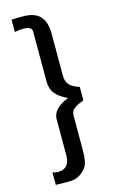

<svg xmlns="http://www.w3.org/2000/svg" viewBox="-125 -800 549 916"><g transform="rotate(-15 149.0 -342.0)"><path d="M64.5 66.4Q52.2 66.4 31.7 65.4V4.4Q46.4 8.8 59.1 8.8Q116.7 8.8 116.7 -59.1V-236.3Q116.7 -288.1 195.3 -319.8Q154.8 -338.4 135.7 -361.8Q116.7 -385.3 116.7 -421.9V-669.9Q116.7 -694.3 71.8 -694.3Q56.2 -694.3 31.7 -689.5V-750.5Q42 -751.5 63.5 -751.5H88.4Q147 -751.5 173.1 -722.4Q199.2 -693.4 199.2 -636.7V-428.7Q199.2 -399.4 214.6 -383.1Q230 -366.7 263.2 -356.4V-290Q249 -284.7 240.5 -280.8Q231.9 -276.9 220.9 -270Q210 -263.2 204.6 -254.2Q199.2 -245.1 199.2 -234.4V-56.6Q199.2 -1 183.1 22Q150.9 66.4 99.6 66.4Z"/></g></svg>

Font: HK Grotesk Medium
Style: Regular
Weight: 500
Designer: Alfredo Marco Pradil and Stefan Peev
Foundry: Hanken Design Co.
Version: Version 1.045;PS 001.045;hotconv 1.0.88;makeotf.lib2.5.64775